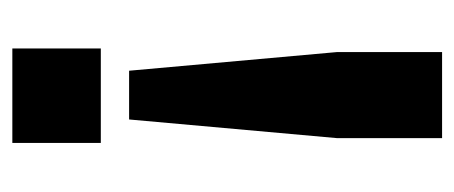

<svg xmlns="http://www.w3.org/2000/svg" viewBox="-238 -516 754 319"><g transform="rotate(90 139.5 -357.0)"><path d="M98 -194 67 -539.5V-714H210V-539.5L179 -194ZM61 0V-147H218V0Z"/></g></svg>

Font: Tourney Expanded Black
Style: Regular
Weight: 900
Width: 7
Designer: Tyler Finck
Foundry: Etcetera Type Co
Version: Version 1.010; ttfautohint (v1.8.3)